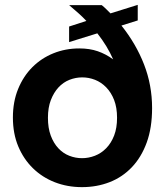

<svg xmlns="http://www.w3.org/2000/svg" viewBox="-20 -761 678 789"><path d="M335 -675Q319 -692 301.5 -707.5Q284 -723 264 -740H398Q408 -732 417 -723Q426 -714 434 -706L546 -741V-677L479 -656Q539 -581 572 -496Q605 -411 605 -317Q605 -236 583 -175.5Q561 -115 522 -74Q483 -33 430.5 -12.5Q378 8 317 8Q257 8 205.5 -12Q154 -32 115.5 -69.5Q77 -107 55 -159.5Q33 -212 33 -278Q33 -343 54.5 -395.5Q76 -448 113 -485Q150 -522 199.5 -542Q249 -562 306 -562Q348 -562 381.5 -550.5Q415 -539 445 -517Q421 -572 380 -624L264 -588V-652ZM177 -277Q177 -235 188.5 -204Q200 -173 219.5 -152Q239 -131 264.5 -121Q290 -111 317 -111Q344 -111 370 -121Q396 -131 416.5 -152Q437 -173 449 -204Q461 -235 461 -277Q461 -319 449 -350Q437 -381 416.5 -402Q396 -423 370.5 -433Q345 -443 318 -443Q291 -443 265.5 -433Q240 -423 220.5 -402Q201 -381 189 -350Q177 -319 177 -277Z"/></svg>

Font: Poppins SemiBold
Style: Regular
Weight: 600
Designer: Ninad Kale (Devanagari), Jonny Pinhorn (Latin)
Foundry: Indian Type Foundry
Version: Version 3.002 2017